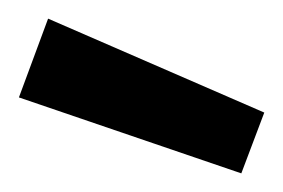

<svg xmlns="http://www.w3.org/2000/svg" viewBox="-27 -765 301 204"><path d="M229.4 -580.8 -6.9 -661.5 24.1 -745.2 253.8 -645.4Z"/></svg>

Font: Titillium Web SemiBold
Style: Regular
Weight: 600
Designer: Mohamed Gaber, Accademia di Belle Arti di Urbino
Foundry: Kief Type Foundry, Accademia di Belle Arti di Urbino
Version: Version 3.000; ttfautohint (v1.8.4)